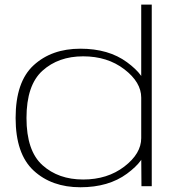

<svg xmlns="http://www.w3.org/2000/svg" viewBox="-20 -805 756 830"><path d="M591.5 0H636V-785H590.5V-136.5ZM327.5 4.5Q449.5 4.5 529 -54.2Q608.5 -113 608.5 -164.5L590.5 -208Q590.5 -141 517.5 -85Q444.5 -29 339.5 -29Q232.5 -29 163.5 -91Q94.5 -153 94.5 -295Q94.5 -437 163.5 -499.2Q232.5 -561.5 339.5 -561.5Q444.5 -561.5 517.5 -505.5Q590.5 -449.5 590.5 -383L608.5 -426Q608.5 -477.5 529 -536Q449.5 -594.5 327.5 -594.5Q203.5 -594.5 125.5 -523Q47.5 -451.5 47.5 -295Q47.5 -139.5 125.5 -67.5Q203.5 4.5 327.5 4.5Z"/></svg>

Font: Anybody Expanded ExtraLight
Style: Regular
Weight: 250
Width: 7
Version: Version 1.113;gftools[0.9.25]